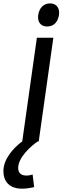

<svg xmlns="http://www.w3.org/2000/svg" viewBox="-128 -802 368 1130"><path d="M149 -646C190 -646 213 -674 219 -714C225 -753 205 -782 167 -782C126 -782 103 -753 97 -714C91 -674 111 -646 149 -646ZM95 30H100L186 -580H89L3 30C-52 71 -108 135 -108 206C-108 260 -78 304 -10 308C17 310 50 305 73 299L64 225C31 236 -21 238 -21 186C-21 123 58 54 95 30Z"/></svg>

Font: Smiley Sans Oblique
Style: Regular
Weight: 400
Italic angle: -8°
Designer: oooooohmygosh, Nagisa Chen, Janine Sui, Heda Shi, Jian Li
Foundry: atelierAnchor
Version: Version 2.0.1